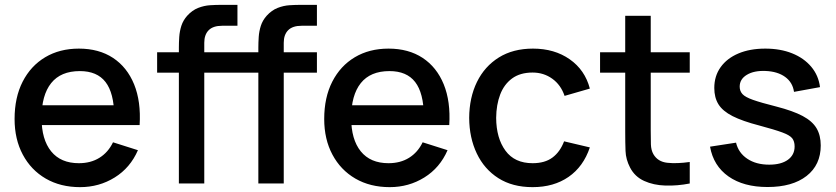

<svg xmlns="http://www.w3.org/2000/svg" viewBox="-20 -755 3438 790"><path d="M309.5 15Q229 15 168.2 -20.2Q107.5 -55.5 73.8 -118.8Q40 -182 40 -265.5Q40 -354 73.2 -419Q106.5 -484 166 -519.5Q225.5 -555 304.5 -555Q387 -555 445 -516.8Q503 -478.5 531.8 -408Q560.5 -337.5 554.5 -240.5H450V-278.5Q449 -372.5 414.2 -417.5Q379.5 -462.5 308.5 -462.5Q230 -462.5 190.5 -413Q151 -363.5 151 -270Q151 -181 190.5 -132.2Q230 -83.5 304.5 -83.5Q353.5 -83.5 389.2 -105.8Q425 -128 445 -169.5L547.5 -137Q516 -64.5 452 -24.8Q388 15 309.5 15ZM117 -240.5V-322H502.5V-240.5Z M716 0V-559Q716 -579.5 717.5 -602.8Q719 -626 726.2 -648.8Q733.5 -671.5 750.5 -690.5Q771 -713 795.5 -722.5Q820 -732 844.2 -733.5Q868.5 -735 889 -735H957V-649H894Q857 -649 838.8 -630.8Q820.5 -612.5 820.5 -579V0ZM626.5 -456V-540H957V-456ZM1043 0V-559Q1043 -579.5 1044.5 -602.8Q1046 -626 1053.2 -648.8Q1060.5 -671.5 1077.5 -690.5Q1098 -713 1122.5 -722.5Q1147 -732 1171.2 -733.5Q1195.5 -735 1216 -735H1284V-649H1221Q1184 -649 1165.8 -630.8Q1147.5 -612.5 1147.5 -579V0ZM953.5 -456V-540H1284V-456Z M1583.5 15Q1503 15 1442.2 -20.2Q1381.5 -55.5 1347.8 -118.8Q1314 -182 1314 -265.5Q1314 -354 1347.2 -419Q1380.5 -484 1440 -519.5Q1499.5 -555 1578.5 -555Q1661 -555 1719 -516.8Q1777 -478.5 1805.8 -408Q1834.5 -337.5 1828.5 -240.5H1724V-278.5Q1723 -372.5 1688.2 -417.5Q1653.5 -462.5 1582.5 -462.5Q1504 -462.5 1464.5 -413Q1425 -363.5 1425 -270Q1425 -181 1464.5 -132.2Q1504 -83.5 1578.5 -83.5Q1627.5 -83.5 1663.2 -105.8Q1699 -128 1719 -169.5L1821.5 -137Q1790 -64.5 1726 -24.8Q1662 15 1583.5 15ZM1391 -240.5V-322H1776.5V-240.5Z M2171.5 15Q2088.5 15 2030.5 -22Q1972.5 -59 1941.8 -123.5Q1911 -188 1910.5 -270Q1911 -353.5 1942.5 -417.8Q1974 -482 2032.5 -518.5Q2091 -555 2173 -555Q2261.5 -555 2324.2 -511Q2387 -467 2407 -390.5L2303 -360.5Q2287.5 -406 2252.2 -431.2Q2217 -456.5 2171.5 -456.5Q2120 -456.5 2087 -432.2Q2054 -408 2038 -366Q2022 -324 2021.5 -270Q2022 -186.5 2059.8 -135Q2097.5 -83.5 2171.5 -83.5Q2222 -83.5 2253.2 -106.8Q2284.5 -130 2301 -173.5L2407 -148.5Q2380.5 -69.5 2319.5 -27.2Q2258.5 15 2171.5 15Z M2818 0Q2767 10 2718 8.5Q2669 7 2630.5 -10.5Q2592 -28 2572.5 -65.5Q2555 -99 2553.8 -133.8Q2552.5 -168.5 2552.5 -212.5V-690H2657.5V-217.5Q2657.5 -185 2658.2 -161Q2659 -137 2668.5 -120.5Q2686.5 -89.5 2725.8 -85.2Q2765 -81 2818 -88.5ZM2449 -456V-540H2818V-456Z M3138 14.5Q3039.5 14.5 2977.5 -29Q2915.5 -72.5 2901.5 -151.5L3008.5 -168Q3018.5 -126 3054.8 -101.8Q3091 -77.5 3145 -77.5Q3194 -77.5 3221.8 -97.5Q3249.5 -117.5 3249.5 -152.5Q3249.5 -173 3239.8 -185.8Q3230 -198.5 3199 -210Q3168 -221.5 3104.5 -238.5Q3035 -256.5 2994.2 -277.2Q2953.5 -298 2936.2 -325.8Q2919 -353.5 2919 -393Q2919 -442 2945 -478.5Q2971 -515 3018.2 -535Q3065.5 -555 3129 -555Q3191 -555 3239.5 -535.5Q3288 -516 3318 -480.2Q3348 -444.5 3354 -396.5L3247 -377Q3241.5 -416 3210.5 -438.5Q3179.5 -461 3130 -463Q3082.5 -465 3053 -447.2Q3023.5 -429.5 3023.5 -398.5Q3023.5 -380.5 3034.8 -368Q3046 -355.5 3078.5 -344Q3111 -332.5 3174.5 -316.5Q3242.5 -299 3282.5 -277.8Q3322.5 -256.5 3339.8 -227.2Q3357 -198 3357 -156.5Q3357 -76.5 3298.8 -31Q3240.5 14.5 3138 14.5Z"/></svg>

Font: Manrope ExtraLight SemiBold
Style: Regular
Weight: 600
Version: Version 4.504